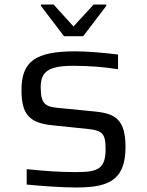

<svg xmlns="http://www.w3.org/2000/svg" viewBox="-20 -821 650 849"><path d="M263 -661H348L450 -795V-801H394L305 -704L217 -801H161V-795ZM315 8C449 8 535 -16 535 -170C535 -292 491 -319 399 -328L236 -344C182 -349 160 -360 160 -435C160 -505 195 -530 304 -530C374 -530 437 -525 502 -515V-580C444 -587 369 -594 313 -594C137 -594 75 -550 75 -423C75 -319 107 -277 212 -267L375 -250C428 -243 447 -234 447 -164C447 -75 415 -60 318 -60C242 -60 189 -64 98 -73V-5C156 1 252 8 315 8Z"/></svg>

Font: Saira UNSAM SC
Style: Regular
Weight: 400
Designer: Hector Gatti with collaboration of the Omnibus-Type team
Foundry: Omnibus-Type
Version: Version 1.072;PS 001.072;hotconv 1.0.88;makeotf.lib2.5.64775